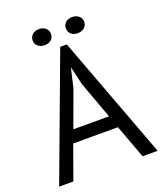

<svg xmlns="http://www.w3.org/2000/svg" viewBox="-152 -941 889 1042"><g transform="rotate(-20 292.5 -420.5)"><path d="M8 0ZM418 -194H160L90 0H8L273 -711H311L577 0H490ZM187 -266H393L315 -479L290 -585H289L264 -477ZM144 -794Q144 -815 159 -828Q174 -841 198 -841Q221 -841 235.5 -828Q250 -815 250 -794Q250 -774 235.5 -761Q221 -748 198 -748Q174 -748 159 -761Q144 -774 144 -794ZM336 -794Q336 -815 350.5 -828Q365 -841 388 -841Q412 -841 427 -828Q442 -815 442 -794Q442 -774 427 -761Q412 -748 388 -748Q365 -748 350.5 -761Q336 -774 336 -794Z"/></g></svg>

Font: PT Sans
Style: Regular
Weight: 400
Version: Version 2.003W OFL; ttfautohint (v1.6)